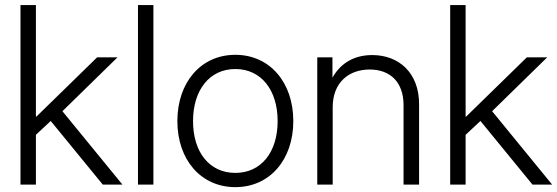

<svg xmlns="http://www.w3.org/2000/svg" viewBox="-20 -748 2257 778"><path d="M63 0H125.5V-201.7L185.5 -257.8L396.5 0H476.1L232.9 -297.4L456.1 -515.6H373.5L127.4 -275.4H125.5V-727.5H63Z M601.6 -727.5H539.1V0H601.6Z M933.6 10.3C1073.2 10.3 1168.5 -101.1 1168.5 -257.3C1168.5 -414.1 1073.2 -525.9 933.6 -525.9C793.9 -525.9 698.7 -414.1 698.7 -257.3C698.7 -101.1 793.9 10.3 933.6 10.3ZM933.6 -47.4C828.6 -47.4 762.2 -131.3 762.2 -257.3C762.2 -383.3 829.1 -468.3 933.6 -468.3C1038.1 -468.3 1105 -383.3 1105 -257.3C1105 -131.8 1038.6 -47.4 933.6 -47.4Z M1328.1 -313C1328.1 -414.6 1394 -466.3 1478 -466.3C1562.5 -466.3 1615.2 -414.1 1615.2 -321.8V0H1678.2V-325.7C1678.2 -454.1 1595.2 -524.9 1488.3 -524.9C1419.4 -524.9 1361.8 -495.6 1327.1 -433.1V-515.6H1265.6V0H1328.1Z M1804.2 0H1866.7V-201.7L1926.8 -257.8L2137.7 0H2217.3L1974.1 -297.4L2197.3 -515.6H2114.7L1868.7 -275.4H1866.7V-727.5H1804.2Z"/></svg>

Font: Raveo Display Display Light
Style: Regular
Weight: 300
Designer: Jakub Foglar, Rasmus Andersson (Inter)
Foundry: Jakubfoglar.com
Version: Version 1.100;Glyphs 3.2.3 (3260)